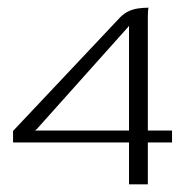

<svg xmlns="http://www.w3.org/2000/svg" viewBox="-20 -480 504 500"><path d="M316 0V-109H14V-139L293 -435Q303 -445 314.5 -450.5Q326 -456 339.5 -458Q353 -460 367 -460Q366 -459 365.5 -451.5Q365 -444 365 -437Q365 -430 365 -426V-140H428V-109H365V0ZM71 -140H316V-413L313 -409L76 -144Z"/></svg>

Font: Genos Thin Light
Style: Regular
Weight: 300
Version: Version 1.010